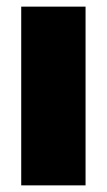

<svg xmlns="http://www.w3.org/2000/svg" viewBox="-20 -559 322 579"><path d="M44 -539H238V0H44Z"/></svg>

Font: Exo Black
Style: Regular
Weight: 900
Designer: Natanael Gama
Foundry: Natanael Gama
Version: Version 1.500; ttfautohint (v1.6)